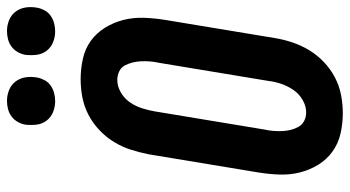

<svg xmlns="http://www.w3.org/2000/svg" viewBox="-246 -748 1002 550"><g transform="rotate(-90 255.0 -473.0)"><path d="M206 8Q176 8 147.5 1.5Q119 -5 96 -21.5Q73 -38 58 -62.5Q43 -87 36 -115Q29 -143 30 -173Q31 -203 36 -234L88 -548Q93 -573 101 -598.5Q109 -624 123 -647Q137 -670 157 -689Q177 -708 201 -720.5Q225 -733 251 -738Q277 -743 303 -743Q333 -743 362 -736.5Q391 -730 413.5 -713.5Q436 -697 451 -672.5Q466 -648 473 -620Q480 -592 479 -562Q478 -532 473 -501L421 -187Q417 -162 408.5 -136.5Q400 -111 386 -88Q372 -65 352 -46Q332 -27 308 -14.5Q284 -2 258 3Q232 8 206 8ZM208 -97Q226 -97 243.5 -107Q261 -117 272 -133Q283 -149 289.5 -167.5Q296 -186 298 -204L350 -518Q353 -531 354 -544Q355 -557 354.5 -569.5Q354 -582 351 -594Q348 -606 342.5 -616.5Q337 -627 325.5 -632.5Q314 -638 301 -638Q283 -638 265.5 -628Q248 -618 237 -602Q226 -586 220 -567.5Q214 -549 211 -531L159 -217Q156 -204 155 -191Q154 -178 154.5 -165.5Q155 -153 158 -141Q161 -129 167 -118.5Q173 -108 184 -102.5Q195 -97 208 -97ZM440 -816Q424 -816 409 -822Q394 -828 384.5 -840.5Q375 -853 373 -869Q371 -885 373 -902Q375 -913 381 -923.5Q387 -934 396.5 -941Q406 -948 417.5 -951Q429 -954 441 -954Q457 -954 472 -948Q487 -942 496.5 -929.5Q506 -917 508.5 -901Q511 -885 508 -868Q506 -857 500.5 -846.5Q495 -836 485 -829Q475 -822 463.5 -819Q452 -816 440 -816ZM240 -816Q224 -816 209 -822Q194 -828 184.5 -840.5Q175 -853 173 -869Q171 -885 173 -902Q175 -913 181 -923.5Q187 -934 196.5 -941Q206 -948 217.5 -951Q229 -954 241 -954Q257 -954 272 -948Q287 -942 296.5 -929.5Q306 -917 308.5 -901Q311 -885 308 -868Q306 -857 300.5 -846.5Q295 -836 285 -829Q275 -822 263.5 -819Q252 -816 240 -816Z"/></g></svg>

Font: Iosevka Curly Slab Extrabold
Style: Italic
Weight: 800
Italic angle: -9°
Monospace: yes
Designer: Belleve Invis
Foundry: Belleve Invis
Version: Version 22.1.2; ttfautohint (v1.8.4)